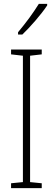

<svg xmlns="http://www.w3.org/2000/svg" viewBox="-20 -969 272 989"><path d="M223 -941V-949H180C148 -898 117 -856 73 -803V-791H95C134 -828 192 -894 223 -941ZM195 0V-25L135 -31V-682L195 -689V-714H37V-689L98 -682V-31L37 -25V0Z"/></svg>

Font: Noto Sans Gurmukhi UI ExtraCondensed ExtraLight
Style: Regular
Weight: 200
Width: 2
Designer: Jelle Bosma - Monotype Design Team
Foundry: Monotype Imaging Inc.
Version: Version 2.004